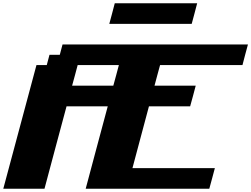

<svg xmlns="http://www.w3.org/2000/svg" viewBox="-20 -1145 1524 1165"><path d="M500 0H1250Q1255.9 -21 1267.1 -62.7Q1278.3 -104.5 1283.7 -125H783.7Q800.8 -187.5 833.7 -312.5Q866.7 -437.5 883.8 -500H1133.8Q1139.6 -520.5 1150.9 -562.3Q1162.1 -604 1167.5 -625H917.5Q922.9 -645.5 934.1 -687.3Q945.3 -729 951.2 -750H1451.2Q1456.5 -770.5 1467.5 -812.5Q1478.5 -854.5 1484.4 -875H359.4L342.8 -812.5H280.3L263.7 -750H201.2L0 0H250Q272 -83 316.7 -250Q361.3 -417 383.8 -500H633.8Q611.3 -417 566.7 -250Q522 -83 500 0ZM667.5 -625H417.5Q423.3 -646 434.6 -687.7Q445.8 -729.5 451.2 -750H701.2Q695.8 -729.5 684.6 -687.5Q673.3 -645.5 667.5 -625ZM643.1 -1000H1143.1Q1148.9 -1020.5 1159.9 -1062.5Q1170.9 -1104.5 1176.3 -1125H676.3Q670.9 -1104 659.9 -1062.3Q648.9 -1020.5 643.1 -1000Z"/></svg>

Font: Faithful 32x
Style: BoldOblique
Weight: 400
Foundry: Faithful Resource Pack
Version: Version 1.0; January 27, 2023